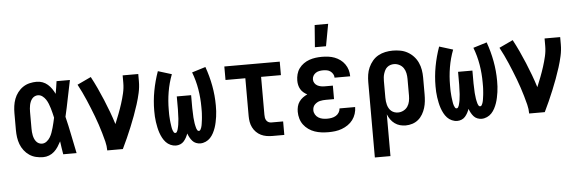

<svg xmlns="http://www.w3.org/2000/svg" viewBox="-56 -951 4113 1360"><g transform="rotate(-5 2000.0 -271.0)"><path d="M219 8Q194 8 168.5 2Q143 -4 121.5 -18.5Q100 -33 84 -54Q68 -75 59 -99Q50 -123 46.5 -148.5Q43 -174 43 -200V-320Q43 -346 46.5 -371.5Q50 -397 59 -421Q68 -445 84 -466Q100 -487 121.5 -501.5Q143 -516 168.5 -522Q194 -528 219 -528Q241 -528 261 -520.5Q281 -513 297 -499Q313 -485 325 -467.5Q337 -450 346 -431Q350 -454 353.5 -476Q357 -498 360 -520H455Q441 -456 428.5 -391.5Q416 -327 401 -263Q417 -198 430 -132Q443 -66 457 0H362Q358 -23 354.5 -46.5Q351 -70 348 -93Q338 -74 326 -55.5Q314 -37 298 -22.5Q282 -8 261.5 0Q241 8 219 8ZM219 -88Q237 -88 252 -99.5Q267 -111 276.5 -126.5Q286 -142 292 -159Q298 -176 303 -193.5Q308 -211 312 -228.5Q316 -246 320 -264Q316 -281 312 -298Q308 -315 303 -331.5Q298 -348 291.5 -364.5Q285 -381 275.5 -395.5Q266 -410 251.5 -421Q237 -432 219 -432Q207 -432 196 -426.5Q185 -421 177.5 -411.5Q170 -402 165.5 -391Q161 -380 158.5 -368Q156 -356 155 -344Q154 -332 154 -320V-200Q154 -188 155 -176Q156 -164 158.5 -152Q161 -140 165.5 -129Q170 -118 177.5 -108.5Q185 -99 196 -93.5Q207 -88 219 -88Z M675 0Q675 -32 667 -63.5Q659 -95 650 -126Q641 -157 631 -187Q621 -217 609.5 -247.5Q598 -278 586 -307.5Q574 -337 561.5 -366.5Q549 -396 535 -425Q521 -454 506 -482L604 -528Q626 -487 646 -444Q666 -401 684 -357.5Q702 -314 718.5 -270Q735 -226 749 -181Q763 -215 776.5 -250Q790 -285 801.5 -321Q813 -357 821.5 -393.5Q830 -430 830 -468V-520H941V-468Q941 -427 932 -386.5Q923 -346 910.5 -306.5Q898 -267 883.5 -228Q869 -189 853.5 -151Q838 -113 821 -75Q804 -37 786 0Z M1337 8Q1321 8 1306 2Q1291 -4 1280.5 -16Q1270 -28 1262.5 -42Q1255 -56 1250 -70Q1245 -56 1237.5 -42Q1230 -28 1219.5 -16Q1209 -4 1194 2Q1179 8 1163 8Q1144 8 1125 -0.5Q1106 -9 1092.5 -23.5Q1079 -38 1069.5 -56Q1060 -74 1053.5 -93Q1047 -112 1043 -131.5Q1039 -151 1036 -170.5Q1033 -190 1032 -210Q1031 -230 1031 -250Q1031 -321 1044 -391Q1057 -461 1081 -528L1178 -498Q1155 -438 1144.5 -375Q1134 -312 1134 -248Q1134 -241 1134 -233.5Q1134 -226 1134 -218.5Q1134 -211 1134.5 -203.5Q1135 -196 1135.5 -189Q1136 -182 1136.5 -174.5Q1137 -167 1138 -159.5Q1139 -152 1140 -145Q1141 -138 1142 -130.5Q1143 -123 1144.5 -116Q1146 -109 1148.5 -102Q1151 -95 1155 -88Q1159 -81 1166 -81Q1173 -81 1177 -87Q1181 -93 1183 -99.5Q1185 -106 1186.5 -112.5Q1188 -119 1189.5 -125.5Q1191 -132 1192 -139Q1193 -146 1193.5 -152.5Q1194 -159 1195 -165.5Q1196 -172 1196.5 -179Q1197 -186 1197 -192.5Q1197 -199 1197.5 -206Q1198 -213 1198 -219.5Q1198 -226 1198.5 -233Q1199 -240 1199 -246.5Q1199 -253 1199 -260V-338H1301V-260Q1301 -253 1301 -246.5Q1301 -240 1301.5 -233Q1302 -226 1302 -219.5Q1302 -213 1302.5 -206Q1303 -199 1303 -192.5Q1303 -186 1303.5 -179Q1304 -172 1305 -165.5Q1306 -159 1306.5 -152.5Q1307 -146 1308 -139Q1309 -132 1310.5 -125.5Q1312 -119 1313.5 -112.5Q1315 -106 1317 -99.5Q1319 -93 1323 -87Q1327 -81 1334 -81Q1341 -81 1345 -88Q1349 -95 1351.5 -102Q1354 -109 1355.5 -116Q1357 -123 1358 -130.5Q1359 -138 1360 -145Q1361 -152 1362 -159.5Q1363 -167 1363.5 -174.5Q1364 -182 1364.5 -189Q1365 -196 1365.5 -203.5Q1366 -211 1366 -218.5Q1366 -226 1366 -233.5Q1366 -241 1366 -248Q1366 -312 1355.5 -375Q1345 -438 1322 -498L1419 -528Q1443 -461 1456 -391Q1469 -321 1469 -250Q1469 -230 1468 -210Q1467 -190 1464 -170.5Q1461 -151 1457 -131.5Q1453 -112 1446.5 -93Q1440 -74 1430.5 -56Q1421 -38 1407.5 -23.5Q1394 -9 1375 -0.5Q1356 8 1337 8Z M1849 0Q1828 0 1807.5 -3.5Q1787 -7 1768.5 -16Q1750 -25 1735 -40Q1720 -55 1710.5 -74Q1701 -93 1697.5 -113.5Q1694 -134 1694 -155V-424H1553V-520H1947V-424H1806V-155Q1806 -144 1807.5 -134Q1809 -124 1814.5 -115Q1820 -106 1829.5 -101Q1839 -96 1849 -96H1934V0Z M2204 -600 2216 -757H2312L2283 -600ZM2248 8Q2223 8 2198.5 5Q2174 2 2150.5 -6Q2127 -14 2106.5 -28.5Q2086 -43 2071.5 -62.5Q2057 -82 2050 -106Q2043 -130 2043 -155Q2043 -174 2047.5 -192.5Q2052 -211 2063 -226.5Q2074 -242 2089 -253Q2104 -264 2121 -272Q2107 -279 2094.5 -289.5Q2082 -300 2074 -314Q2066 -328 2062.5 -343.5Q2059 -359 2059 -375Q2059 -398 2065 -420.5Q2071 -443 2084.5 -461.5Q2098 -480 2117 -493.5Q2136 -507 2157.5 -514.5Q2179 -522 2201.5 -525Q2224 -528 2247 -528Q2270 -528 2293 -525Q2316 -522 2337 -514Q2358 -506 2376.5 -492.5Q2395 -479 2408.5 -460Q2422 -441 2428.5 -419Q2435 -397 2435 -374V-373H2324Q2324 -387 2317 -399Q2310 -411 2299 -419Q2288 -427 2274.5 -429.5Q2261 -432 2247 -432Q2234 -432 2220.5 -429.5Q2207 -427 2195.5 -419.5Q2184 -412 2177 -400Q2170 -388 2170 -374Q2170 -360 2177.5 -348Q2185 -336 2197 -329.5Q2209 -323 2222.5 -320.5Q2236 -318 2250 -318H2307V-222H2250Q2239 -222 2228 -221Q2217 -220 2206.5 -217.5Q2196 -215 2186.5 -209.5Q2177 -204 2169 -196Q2161 -188 2157.5 -177.5Q2154 -167 2154 -156Q2154 -140 2162.5 -125.5Q2171 -111 2185 -102.5Q2199 -94 2215 -91Q2231 -88 2248 -88Q2263 -88 2279 -91Q2295 -94 2308.5 -102Q2322 -110 2330.5 -123.5Q2339 -137 2340 -153H2451Q2451 -129 2443.5 -105.5Q2436 -82 2421.5 -62.5Q2407 -43 2386.5 -29Q2366 -15 2343 -6.5Q2320 2 2296 5Q2272 8 2248 8Z M2559 215V-320Q2559 -347 2563 -373.5Q2567 -400 2578 -424.5Q2589 -449 2606.5 -470Q2624 -491 2647.5 -504Q2671 -517 2697.5 -522.5Q2724 -528 2751 -528Q2778 -528 2805 -523Q2832 -518 2856 -504.5Q2880 -491 2898.5 -471Q2917 -451 2928.5 -426Q2940 -401 2944.5 -374Q2949 -347 2949 -320V-200Q2949 -176 2946.5 -151.5Q2944 -127 2937 -104Q2930 -81 2917.5 -59.5Q2905 -38 2886.5 -22.5Q2868 -7 2844.5 0.5Q2821 8 2797 8Q2776 8 2756 2.5Q2736 -3 2719 -15.5Q2702 -28 2690 -45Q2678 -62 2670 -82V215ZM2751 -88Q2771 -88 2789.5 -97.5Q2808 -107 2819 -123.5Q2830 -140 2834 -160Q2838 -180 2838 -200V-320Q2838 -340 2834 -360Q2830 -380 2819 -396.5Q2808 -413 2789.5 -422.5Q2771 -432 2751 -432Q2738 -432 2725.5 -428Q2713 -424 2703 -415.5Q2693 -407 2687 -395.5Q2681 -384 2677 -371.5Q2673 -359 2671.5 -346Q2670 -333 2670 -320V-200Q2670 -187 2671.5 -174Q2673 -161 2676.5 -148.5Q2680 -136 2686.5 -124.5Q2693 -113 2703 -104.5Q2713 -96 2725.5 -92Q2738 -88 2751 -88Z M3337 8Q3321 8 3306 2Q3291 -4 3280.5 -16Q3270 -28 3262.5 -42Q3255 -56 3250 -70Q3245 -56 3237.5 -42Q3230 -28 3219.5 -16Q3209 -4 3194 2Q3179 8 3163 8Q3144 8 3125 -0.5Q3106 -9 3092.5 -23.5Q3079 -38 3069.5 -56Q3060 -74 3053.5 -93Q3047 -112 3043 -131.5Q3039 -151 3036 -170.5Q3033 -190 3032 -210Q3031 -230 3031 -250Q3031 -321 3044 -391Q3057 -461 3081 -528L3178 -498Q3155 -438 3144.5 -375Q3134 -312 3134 -248Q3134 -241 3134 -233.5Q3134 -226 3134 -218.5Q3134 -211 3134.5 -203.5Q3135 -196 3135.5 -189Q3136 -182 3136.5 -174.5Q3137 -167 3138 -159.5Q3139 -152 3140 -145Q3141 -138 3142 -130.5Q3143 -123 3144.5 -116Q3146 -109 3148.5 -102Q3151 -95 3155 -88Q3159 -81 3166 -81Q3173 -81 3177 -87Q3181 -93 3183 -99.5Q3185 -106 3186.5 -112.5Q3188 -119 3189.5 -125.5Q3191 -132 3192 -139Q3193 -146 3193.5 -152.5Q3194 -159 3195 -165.5Q3196 -172 3196.5 -179Q3197 -186 3197 -192.5Q3197 -199 3197.5 -206Q3198 -213 3198 -219.5Q3198 -226 3198.5 -233Q3199 -240 3199 -246.5Q3199 -253 3199 -260V-338H3301V-260Q3301 -253 3301 -246.5Q3301 -240 3301.5 -233Q3302 -226 3302 -219.5Q3302 -213 3302.5 -206Q3303 -199 3303 -192.5Q3303 -186 3303.5 -179Q3304 -172 3305 -165.5Q3306 -159 3306.5 -152.5Q3307 -146 3308 -139Q3309 -132 3310.5 -125.5Q3312 -119 3313.5 -112.5Q3315 -106 3317 -99.5Q3319 -93 3323 -87Q3327 -81 3334 -81Q3341 -81 3345 -88Q3349 -95 3351.5 -102Q3354 -109 3355.5 -116Q3357 -123 3358 -130.5Q3359 -138 3360 -145Q3361 -152 3362 -159.5Q3363 -167 3363.5 -174.5Q3364 -182 3364.5 -189Q3365 -196 3365.5 -203.5Q3366 -211 3366 -218.5Q3366 -226 3366 -233.5Q3366 -241 3366 -248Q3366 -312 3355.5 -375Q3345 -438 3322 -498L3419 -528Q3443 -461 3456 -391Q3469 -321 3469 -250Q3469 -230 3468 -210Q3467 -190 3464 -170.5Q3461 -151 3457 -131.5Q3453 -112 3446.5 -93Q3440 -74 3430.5 -56Q3421 -38 3407.5 -23.5Q3394 -9 3375 -0.5Q3356 8 3337 8Z M3675 0Q3675 -32 3667 -63.5Q3659 -95 3650 -126Q3641 -157 3631 -187Q3621 -217 3609.5 -247.5Q3598 -278 3586 -307.5Q3574 -337 3561.5 -366.5Q3549 -396 3535 -425Q3521 -454 3506 -482L3604 -528Q3626 -487 3646 -444Q3666 -401 3684 -357.5Q3702 -314 3718.5 -270Q3735 -226 3749 -181Q3763 -215 3776.5 -250Q3790 -285 3801.5 -321Q3813 -357 3821.5 -393.5Q3830 -430 3830 -468V-520H3941V-468Q3941 -427 3932 -386.5Q3923 -346 3910.5 -306.5Q3898 -267 3883.5 -228Q3869 -189 3853.5 -151Q3838 -113 3821 -75Q3804 -37 3786 0Z"/></g></svg>

Font: Iosevka Algr
Style: Bold
Weight: 700
Monospace: yes
Designer: Belleve Invis
Foundry: Belleve Invis
Version: Version 26.0.2; ttfautohint (v1.8.3)